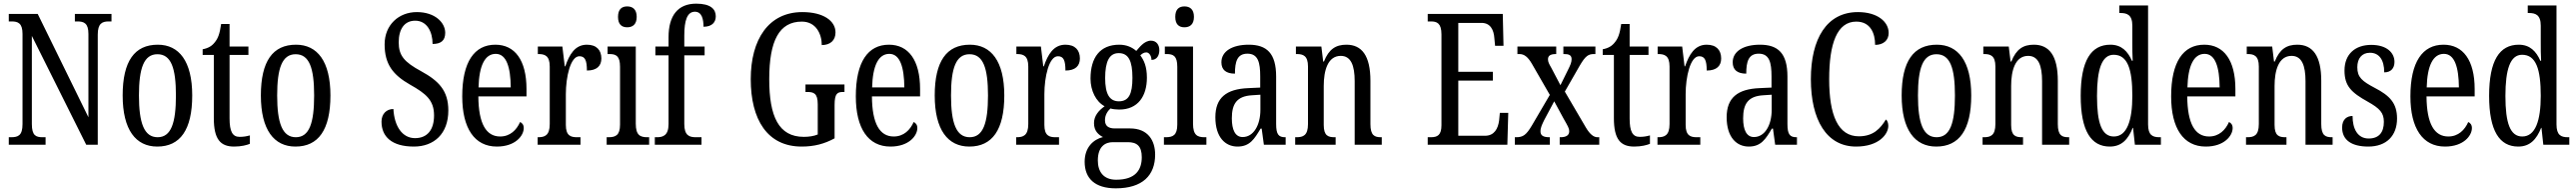

<svg xmlns="http://www.w3.org/2000/svg" viewBox="-20 -790 14069 1048"><path d="M28 0H229V-41H213C176 -41 154 -50 154 -113V-594L451 0H514V-601C514 -662 538 -673 574 -673H589V-714H389V-673H403C439 -673 463 -663 463 -605V-150L186 -714H28V-673H43C78 -673 103 -664 103 -605V-113C103 -50 79 -41 40 -41H28Z M839 10C964 10 1030 -81 1030 -269C1030 -456 958 -546 842 -546C715 -546 650 -456 650 -269C650 -81 722 10 839 10ZM841 -41C767 -41 739 -119 739 -269C739 -418 766 -494 840 -494C915 -494 941 -418 941 -269C941 -119 915 -41 841 -41Z M1259 10C1298 10 1328 2 1345 -5V-51C1327 -46 1311 -43 1289 -43C1250 -43 1234 -72 1234 -144V-490H1337V-536H1234V-659H1188C1180 -603 1170 -580 1154 -560C1138 -539 1118 -527 1087 -521V-490H1148V-145C1148 -30 1184 10 1259 10Z M1594 10C1719 10 1785 -81 1785 -269C1785 -456 1713 -546 1597 -546C1470 -546 1405 -456 1405 -269C1405 -81 1477 10 1594 10ZM1596 -41C1522 -41 1494 -119 1494 -269C1494 -418 1521 -494 1595 -494C1670 -494 1696 -418 1696 -269C1696 -119 1670 -41 1596 -41Z M2241 10C2351 10 2429 -60 2429 -187C2429 -294 2378 -348 2281 -401C2187 -452 2158 -487 2158 -559C2158 -631 2189 -677 2248 -677C2312 -677 2343 -617 2343 -550C2388 -550 2412 -568 2412 -611C2412 -666 2357 -724 2257 -724C2158 -724 2081 -654 2081 -548C2081 -439 2127 -381 2220 -328C2307 -279 2351 -243 2351 -160C2351 -81 2314 -36 2247 -36C2178 -36 2134 -100 2129 -195C2091 -195 2064 -168 2064 -126C2064 -45 2119 10 2241 10Z M2694 10C2796 10 2841 -50 2841 -91C2841 -109 2832 -119 2821 -124C2802 -81 2767 -45 2712 -45C2636 -45 2594 -114 2593 -264H2856V-304C2856 -462 2792 -546 2686 -546C2571 -546 2505 -452 2505 -264C2505 -90 2572 10 2694 10ZM2770 -313H2594C2597 -430 2628 -496 2688 -496C2747 -496 2769 -422 2770 -313Z M2917 0H3151V-41H3132C3098 -41 3071 -49 3071 -108V-276C3071 -370 3096 -483 3145 -483C3176 -483 3186 -460 3186 -405C3241 -405 3265 -431 3265 -471C3265 -516 3239 -546 3186 -546C3121 -546 3090 -492 3068 -428H3065L3052 -536H2918V-495H2921C2956 -495 2983 -486 2983 -427V-113C2983 -50 2955 -41 2920 -41H2917Z M3406 -641C3435 -641 3458 -656 3458 -698C3458 -740 3435 -755 3406 -755C3377 -755 3356 -740 3356 -698C3356 -656 3377 -641 3406 -641ZM3294 0H3526V-41H3516C3477 -41 3453 -52 3453 -115V-536H3299V-495H3309C3346 -495 3367 -484 3367 -425V-110C3367 -51 3342 -41 3304 -41H3294Z M3557 0H3812V-41H3781C3746 -41 3718 -50 3718 -113V-488H3829V-536H3718V-596C3718 -679 3734 -726 3776 -726C3814 -726 3823 -685 3823 -644C3869 -644 3890 -668 3890 -701C3890 -740 3862 -770 3783 -770C3684 -770 3632 -706 3632 -587V-536H3560V-488H3632V-113C3632 -50 3601 -41 3569 -41H3557Z M4359 10C4428 10 4484 -5 4539 -35V-217C4539 -281 4555 -288 4586 -288H4593V-329H4380V-288H4389C4425 -288 4447 -281 4447 -221V-56C4426 -47 4398 -43 4371 -43C4233 -43 4182 -155 4182 -358C4182 -569 4237 -672 4360 -672C4438 -672 4469 -604 4469 -544C4516 -544 4544 -570 4544 -613C4544 -676 4478 -724 4363 -724C4178 -724 4081 -574 4081 -358C4081 -137 4172 10 4359 10Z M4844 10C4946 10 4991 -50 4991 -91C4991 -109 4982 -119 4971 -124C4952 -81 4917 -45 4862 -45C4786 -45 4744 -114 4743 -264H5006V-304C5006 -462 4942 -546 4836 -546C4721 -546 4655 -452 4655 -264C4655 -90 4722 10 4844 10ZM4920 -313H4744C4747 -430 4778 -496 4838 -496C4897 -496 4919 -422 4920 -313Z M5275 10C5400 10 5466 -81 5466 -269C5466 -456 5394 -546 5278 -546C5151 -546 5086 -456 5086 -269C5086 -81 5158 10 5275 10ZM5277 -41C5203 -41 5175 -119 5175 -269C5175 -418 5202 -494 5276 -494C5351 -494 5377 -418 5377 -269C5377 -119 5351 -41 5277 -41Z M5531 0H5765V-41H5746C5712 -41 5685 -49 5685 -108V-276C5685 -370 5710 -483 5759 -483C5790 -483 5800 -460 5800 -405C5855 -405 5879 -431 5879 -471C5879 -516 5853 -546 5800 -546C5735 -546 5704 -492 5682 -428H5679L5666 -536H5532V-495H5535C5570 -495 5597 -486 5597 -427V-113C5597 -50 5569 -41 5534 -41H5531Z M6075 238C6221 238 6290 167 6290 54C6290 -23 6251 -89 6153 -89H6070C6037 -89 6016 -101 6016 -134C6016 -164 6032 -185 6046 -198C6057 -194 6081 -192 6094 -192C6196 -192 6245 -265 6245 -366C6245 -427 6229 -461 6209 -488C6219 -497 6228 -504 6242 -504C6257 -504 6270 -485 6270 -463C6300 -463 6313 -488 6313 -516C6313 -544 6298 -568 6267 -568C6229 -568 6202 -528 6187 -512C6164 -532 6134 -546 6094 -546C5989 -546 5937 -476 5937 -361C5937 -295 5967 -235 6014 -210C5982 -187 5956 -158 5956 -118C5956 -75 5981 -54 6005 -42C5953 -29 5905 14 5905 93C5905 184 5961 238 6075 238ZM6092 -237C6040 -237 6017 -278 6017 -364C6017 -455 6040 -500 6091 -500C6145 -500 6166 -457 6166 -365C6166 -277 6146 -237 6092 -237ZM6077 191C6007 191 5977 146 5977 86C5977 8 6019 -14 6059 -14H6141C6190 -14 6217 7 6217 68C6217 136 6184 191 6077 191Z M6450 -641C6479 -641 6502 -656 6502 -698C6502 -740 6479 -755 6450 -755C6421 -755 6400 -740 6400 -698C6400 -656 6421 -641 6450 -641ZM6338 0H6570V-41H6560C6521 -41 6497 -52 6497 -115V-536H6343V-495H6353C6390 -495 6411 -484 6411 -425V-110C6411 -51 6386 -41 6348 -41H6338Z M6740 10C6807 10 6832 -31 6866 -88H6872L6884 0H7003V-41H7000C6964 -41 6951 -57 6951 -113V-372C6951 -499 6900 -546 6801 -546C6711 -546 6652 -510 6652 -450C6652 -409 6677 -388 6726 -388C6726 -453 6738 -497 6794 -497C6853 -497 6864 -448 6864 -373V-312L6799 -309C6678 -304 6619 -256 6619 -150C6619 -41 6673 10 6740 10ZM6768 -42C6727 -42 6709 -82 6709 -144C6709 -223 6736 -265 6819 -270L6865 -273V-191C6865 -106 6827 -42 6768 -42Z M7055 0H7276V-41H7271C7236 -41 7211 -48 7211 -108V-321C7211 -405 7233 -485 7304 -485C7360 -485 7380 -432 7380 -347V0H7528V-41H7524C7489 -41 7466 -50 7466 -113V-349C7466 -486 7419 -546 7335 -546C7277 -546 7239 -522 7212 -454H7208L7198 -536H7059V-495H7064C7098 -495 7125 -486 7125 -427V-113C7125 -50 7098 -41 7062 -41H7055Z M7779 0H8214L8219 -174H8173L8169 -132C8163 -88 8143 -49 8092 -49H7946V-350H8135V-398H7946V-665H8073C8122 -665 8140 -626 8143 -582L8147 -540H8193L8189 -714H7779V-673H7796C7829 -673 7854 -664 7854 -602V-107C7854 -52 7832 -41 7796 -41H7779Z M8255 0H8446V-41H8444C8409 -41 8395 -51 8395 -73C8395 -95 8405 -113 8416 -136L8470 -237L8521 -143C8545 -101 8552 -89 8552 -74C8552 -52 8536 -41 8504 -41H8500V0H8716V-41H8706C8687 -41 8666 -55 8643 -94L8528 -290L8609 -431C8641 -486 8657 -495 8688 -495H8695V-536H8520V-495H8524C8547 -495 8565 -491 8565 -467C8565 -449 8557 -432 8545 -408L8504 -325L8454 -420C8442 -441 8436 -452 8436 -466C8436 -482 8444 -495 8479 -495H8481V-536H8269V-495H8280C8307 -495 8327 -478 8348 -442L8446 -272L8348 -105C8317 -53 8300 -41 8262 -41H8255Z M8907 10C8946 10 8976 2 8993 -5V-51C8975 -46 8959 -43 8937 -43C8898 -43 8882 -72 8882 -144V-490H8985V-536H8882V-659H8836C8828 -603 8818 -580 8802 -560C8786 -539 8766 -527 8735 -521V-490H8796V-145C8796 -30 8832 10 8907 10Z M9034 0H9268V-41H9249C9215 -41 9188 -49 9188 -108V-276C9188 -370 9213 -483 9262 -483C9293 -483 9303 -460 9303 -405C9358 -405 9382 -431 9382 -471C9382 -516 9356 -546 9303 -546C9238 -546 9207 -492 9185 -428H9182L9169 -536H9035V-495H9038C9073 -495 9100 -486 9100 -427V-113C9100 -50 9072 -41 9037 -41H9034Z M9533 10C9600 10 9625 -31 9659 -88H9665L9677 0H9796V-41H9793C9757 -41 9744 -57 9744 -113V-372C9744 -499 9693 -546 9594 -546C9504 -546 9445 -510 9445 -450C9445 -409 9470 -388 9519 -388C9519 -453 9531 -497 9587 -497C9646 -497 9657 -448 9657 -373V-312L9592 -309C9471 -304 9412 -256 9412 -150C9412 -41 9466 10 9533 10ZM9561 -42C9520 -42 9502 -82 9502 -144C9502 -223 9529 -265 9612 -270L9658 -273V-191C9658 -106 9620 -42 9561 -42Z M10119 10C10244 10 10295 -58 10295 -103C10295 -118 10290 -132 10282 -138C10252 -89 10214 -46 10134 -46C10020 -46 9972 -162 9972 -358C9972 -552 10015 -672 10120 -672C10197 -672 10223 -609 10223 -545C10268 -545 10297 -570 10297 -610C10297 -671 10236 -724 10129 -724C9959 -724 9872 -579 9872 -358C9872 -137 9957 10 10119 10Z M10557 10C10682 10 10748 -81 10748 -269C10748 -456 10676 -546 10560 -546C10433 -546 10368 -456 10368 -269C10368 -81 10440 10 10557 10ZM10559 -41C10485 -41 10457 -119 10457 -269C10457 -418 10484 -494 10558 -494C10633 -494 10659 -418 10659 -269C10659 -119 10633 -41 10559 -41Z M10810 0H11031V-41H11026C10991 -41 10966 -48 10966 -108V-321C10966 -405 10988 -485 11059 -485C11115 -485 11135 -432 11135 -347V0H11283V-41H11279C11244 -41 11221 -50 11221 -113V-349C11221 -486 11174 -546 11090 -546C11032 -546 10994 -522 10967 -454H10963L10953 -536H10814V-495H10819C10853 -495 10880 -486 10880 -427V-113C10880 -50 10853 -41 10817 -41H10810Z M11505 10C11569 10 11605 -29 11630 -92H11632L11642 0H11784V-41H11776C11739 -41 11714 -52 11714 -111V-760H11557V-719H11563C11598 -719 11628 -710 11628 -650V-563C11628 -526 11628 -489 11630 -458H11626C11603 -510 11569 -546 11508 -546C11403 -546 11346 -460 11346 -267C11346 -75 11403 10 11505 10ZM11527 -45C11461 -45 11435 -118 11435 -266C11435 -411 11461 -491 11526 -491C11603 -491 11628 -411 11628 -267C11628 -132 11599 -45 11527 -45Z M12029 10C12131 10 12176 -50 12176 -91C12176 -109 12167 -119 12156 -124C12137 -81 12102 -45 12047 -45C11971 -45 11929 -114 11928 -264H12191V-304C12191 -462 12127 -546 12021 -546C11906 -546 11840 -452 11840 -264C11840 -90 11907 10 12029 10ZM12105 -313H11929C11932 -430 11963 -496 12023 -496C12082 -496 12104 -422 12105 -313Z M12249 0H12470V-41H12465C12430 -41 12405 -48 12405 -108V-321C12405 -405 12427 -485 12498 -485C12554 -485 12574 -432 12574 -347V0H12722V-41H12718C12683 -41 12660 -50 12660 -113V-349C12660 -486 12613 -546 12529 -546C12471 -546 12433 -522 12406 -454H12402L12392 -536H12253V-495H12258C12292 -495 12319 -486 12319 -427V-113C12319 -50 12292 -41 12256 -41H12249Z M12917 10C13016 10 13074 -49 13074 -143C13074 -227 13034 -268 12953 -310C12883 -347 12857 -368 12857 -423C12857 -470 12881 -502 12926 -502C12975 -502 13004 -465 13004 -395C13040 -395 13060 -417 13060 -452C13060 -502 13018 -545 12933 -545C12846 -545 12787 -495 12787 -405C12787 -321 12824 -285 12914 -235C12980 -198 13002 -174 13002 -125C13002 -67 12975 -34 12919 -34C12859 -34 12831 -86 12831 -157C12802 -157 12774 -140 12774 -94C12774 -24 12828 10 12917 10Z M13336 10C13438 10 13483 -50 13483 -91C13483 -109 13474 -119 13463 -124C13444 -81 13409 -45 13354 -45C13278 -45 13236 -114 13235 -264H13498V-304C13498 -462 13434 -546 13328 -546C13213 -546 13147 -452 13147 -264C13147 -90 13214 10 13336 10ZM13412 -313H13236C13239 -430 13270 -496 13330 -496C13389 -496 13411 -422 13412 -313Z M13736 10C13800 10 13836 -29 13861 -92H13863L13873 0H14015V-41H14007C13970 -41 13945 -52 13945 -111V-760H13788V-719H13794C13829 -719 13859 -710 13859 -650V-563C13859 -526 13859 -489 13861 -458H13857C13834 -510 13800 -546 13739 -546C13634 -546 13577 -460 13577 -267C13577 -75 13634 10 13736 10ZM13758 -45C13692 -45 13666 -118 13666 -266C13666 -411 13692 -491 13757 -491C13834 -491 13859 -411 13859 -267C13859 -132 13830 -45 13758 -45Z"/></svg>

Font: Noto Serif Georgian ExtraCondensed
Style: Regular
Weight: 400
Width: 2
Designer: Monotype Design Team, Akaki Razmadze
Foundry: Google LLC
Version: Version 2.003